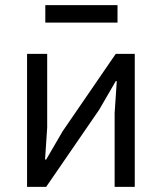

<svg xmlns="http://www.w3.org/2000/svg" viewBox="-20 -725 628 745"><path d="M85 -516.1V0H159.2L365.2 -299.8L429.2 -410.2H433.1L424.8 -286.1V0H502.9V-516.1H429.2L223.1 -215.8L159.2 -106H154.8L163.1 -230V-516.1ZM155.8 -705.1V-637.2H436V-705.1Z"/></svg>

Font: Plexus Sans
Style: Regular
Weight: 400
Version: Version 2.001;PS 002.001;hotconv 1.0.70;makeotf.lib2.5.58329